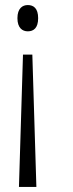

<svg xmlns="http://www.w3.org/2000/svg" viewBox="-20 -562 288 760"><path d="M90 -542C69 -542 49 -529 49 -490C49 -451 69 -438 90 -438C113 -438 131 -451 131 -490C131 -529 113 -542 90 -542ZM108 -346H71L55 178H124Z"/></svg>

Font: Noto Serif Devanagari ExtraCondensed Light
Style: Regular
Weight: 300
Width: 2
Designer: Universal Thirst, Indian Type Foundry and the Monotype Design Team
Foundry: Monotype Imaging Inc.
Version: Version 2.004